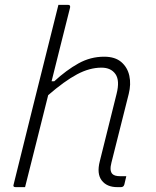

<svg xmlns="http://www.w3.org/2000/svg" viewBox="-20 -769 640 789"><path d="M408 -536Q453 -536 478.5 -514Q504 -492 511.5 -457.5Q519 -423 509 -383Q491 -310 473.5 -242Q456 -174 438 -101Q429 -67 442 -54Q451 -45 473 -45H499Q497 -36 495 -28Q493 -20 491 -11Q488 0 477 0H462Q419 0 398 -27.5Q377 -55 390 -106Q407 -174 424 -242.5Q441 -311 459 -383Q473 -438 454.5 -464.5Q436 -491 397 -491Q348 -491 296.5 -463.5Q245 -436 178 -378Q154 -283 130.5 -188.5Q107 -94 83 0H44Q32 0 36 -11Q75 -170 115 -329.5Q155 -489 195 -649L220 -749H260Q270 -749 268 -738Q249 -663 230 -587Q211 -511 192 -435H203Q253 -481 302.5 -508.5Q352 -536 408 -536Z"/></svg>

Font: Recursive Sn Lnr St Lt
Style: Italic
Weight: 300
Italic angle: -15°
Version: Version 1.079;hotconv 1.0.112;makeotfexe 2.5.65598; ttfautoh